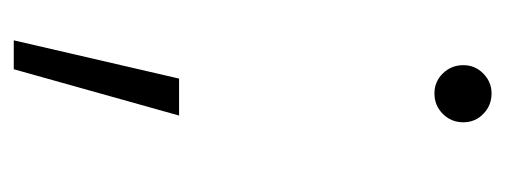

<svg xmlns="http://www.w3.org/2000/svg" viewBox="-248 -300 734 279"><g transform="rotate(90 119.5 -161.0)"><path d="M81.1 186.5H39.1L94.7 -53.7H148.4ZM75.2 -466.8Q75.2 -483.9 87.4 -495.8Q99.6 -507.8 116.2 -507.8Q133.8 -507.8 146 -495.8Q158.2 -483.9 158.2 -466.8Q158.2 -449.2 146 -437Q133.8 -424.8 116.2 -424.8Q99.1 -424.8 87.2 -437Q75.2 -449.2 75.2 -466.8Z"/></g></svg>

Font: Pretendard Std ExtraLight
Style: Regular
Weight: 200
Designer: Base glyphs from Inter by Rasmus Andersson; Hangeul glyphs from Noto Sans CJK(Source Han Sans) by Jang Soo-young and Kan
Foundry: Kil Hyung-jin
Version: Version 1.309